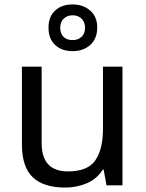

<svg xmlns="http://www.w3.org/2000/svg" viewBox="-20 -837 658 867"><path d="M533 -536V0H461L448 -71H444Q418 -29 372 -9.5Q326 10 274 10Q177 10 128 -36.5Q79 -83 79 -185V-536H168V-191Q168 -63 287 -63Q376 -63 410.5 -113Q445 -163 445 -257V-536ZM308 -606Q259 -606 229 -634Q199 -662 199 -712Q199 -762 229 -789.5Q259 -817 308 -817Q355 -817 387 -789.5Q419 -762 419 -713Q419 -662 387.5 -634Q356 -606 308 -606ZM308 -656Q333 -656 348.5 -671Q364 -686 364 -712Q364 -738 348 -753Q332 -768 308 -768Q284 -768 268 -753Q252 -738 252 -712Q252 -686 266.5 -671Q281 -656 308 -656Z"/></svg>

Font: Noto Sans Old North Arabian
Style: Regular
Weight: 400
Designer: Monotype Design Team
Foundry: Monotype Imaging Inc.
Version: Version 2.001; ttfautohint (v1.8.4.7-5d5b)